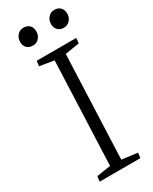

<svg xmlns="http://www.w3.org/2000/svg" viewBox="-228 -947 800 1001"><g transform="rotate(-30 172.0 -447.0)"><path d="M165 -665 79 -679 83 -710H321L318 -679L232 -665L207 -43L301 -31L297 0H52L56 -31L140 -44ZM57 -838Q57 -861 71.5 -877.5Q86 -894 109 -894Q132 -894 145 -880.5Q158 -867 158 -843Q158 -821 143.5 -804.5Q129 -788 106 -788Q84 -788 70.5 -801.5Q57 -815 57 -838ZM243 -838Q243 -861 257.5 -877.5Q272 -894 295 -894Q318 -894 331 -880Q344 -866 344 -843Q344 -821 329.5 -804.5Q315 -788 292 -788Q270 -788 256.5 -801.5Q243 -815 243 -838Z"/></g></svg>

Font: Literata 36pt Light
Style: Italic
Weight: 300
Italic angle: -2°
Designer: Latin by Veronika Burian and Jose Scaglione. Greek by Irene Vlachou. Cyrillic by Vera Evstafieva
Foundry: TypeTogether
Version: Version 3.002